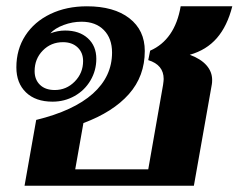

<svg xmlns="http://www.w3.org/2000/svg" viewBox="-20 -590 758 610"><path d="M95 -209Q214 -238 275 -292.5Q336 -347 336 -423Q336 -468 310 -494.5Q284 -521 239 -521Q210 -521 182 -510.5Q154 -500 140 -484Q163 -493 187 -493Q232 -493 259 -468.5Q286 -444 286 -403Q286 -366 267.5 -334.5Q249 -303 217 -285Q185 -267 147 -267Q93 -267 62.5 -296.5Q32 -326 32 -376Q32 -433 60.5 -477Q89 -521 140 -545.5Q191 -570 256 -570Q342 -570 391 -532Q440 -494 440 -428Q440 -348 389.5 -291Q339 -234 245 -199L219 -52H451L498 -320Q500 -334 500 -339Q500 -384 451 -399L457 -429Q496 -446 520.5 -481.5Q545 -517 554 -570H718Q702 -507 669 -469Q636 -431 583 -416Q618 -403 636 -382.5Q654 -362 654 -336Q654 -327 653 -322L596 0H58ZM244 -396Q244 -423 226.5 -439.5Q209 -456 180 -456Q142 -456 116 -429.5Q90 -403 90 -364Q90 -337 107 -320.5Q124 -304 154 -304Q191 -304 217.5 -331Q244 -358 244 -396Z"/></svg>

Font: Fahkwang
Style: Bold Italic
Weight: 700
Italic angle: -10°
Designer: Suppakit Chalermlarp | Katatrad Co.,Ltd.
Foundry: Cadson Demak Co.,Ltd.
Version: Version 1.000; ttfautohint (v1.6)